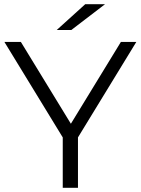

<svg xmlns="http://www.w3.org/2000/svg" viewBox="-20 -901 675 921"><path d="M281 0V-260L298 -214L1 -700H80L341 -273H299L560 -700H634L337 -214L354 -260V0ZM252 -757 389 -881H484L322 -757Z"/></svg>

Font: Montserrat Thin
Style: Regular
Weight: 400
Version: Version 9.000